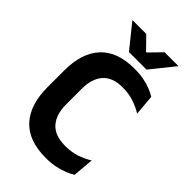

<svg xmlns="http://www.w3.org/2000/svg" viewBox="-250 -914 1015 1015"><g transform="rotate(45 258.0 -406.0)"><path d="M301.5 13.5Q171.5 13.5 107.2 -57Q43 -127.5 43 -257.5V-383.5Q43 -512.5 107.2 -582.5Q171.5 -652.5 301 -652.5Q338 -652.5 368.5 -646.5Q399 -640.5 423.8 -630.8Q448.5 -621 467 -609.5L477 -494Q447.5 -512 410.5 -525Q373.5 -538 324 -538Q250 -538 213.5 -496.5Q177 -455 177 -379.5V-262.5Q177 -187.5 214 -145.8Q251 -104 328.5 -104Q377 -104 414.5 -117Q452 -130 482 -149L472 -31.5Q454 -20 428.5 -9.8Q403 0.5 371.2 7Q339.5 13.5 301.5 13.5ZM216 -693.5 111 -824V-826H213L279.5 -758H284L350.5 -826H452.5V-824L347.5 -693.5Z"/></g></svg>

Font: Anek Latin SemiBold
Style: Regular
Weight: 600
Designer: Yesha Goshar
Foundry: Ek Type
Version: Version 1.003